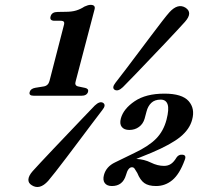

<svg xmlns="http://www.w3.org/2000/svg" viewBox="-20 -736 832 772"><path d="M200 -652.5Q178 -652.5 183.5 -670.5Q188.5 -688 212 -688L243 -688.5Q269 -688.5 286.2 -693.8Q303.5 -699 319.5 -709.5Q334.5 -716.5 344 -716.5Q365.5 -716.5 360 -697.5L284.5 -410Q278.5 -392 294 -388.5L322.5 -382.5Q337.5 -379 334 -366.5Q329 -351 307.5 -351H116.5Q94.5 -351 99.5 -366.5Q103 -379.5 122 -383L156 -388.5Q174 -391.5 179 -410.5L236 -631.5Q240 -644 236.8 -648.2Q233.5 -652.5 223.5 -652.5ZM474 -385.5Q454.5 -367 441 -375Q428.5 -383 444.5 -403.5Q462.5 -426.5 486.8 -458.5Q511 -490.5 537.5 -525.8Q564 -561 588.8 -594Q613.5 -627 632.8 -651.8Q652 -676.5 661.5 -687Q695.5 -724 726 -705Q756.5 -685 723.5 -648Q714.5 -638 693 -614.8Q671.5 -591.5 642.8 -561.2Q614 -531 583 -498.5Q552 -466 523.5 -436.2Q495 -406.5 474 -385.5ZM361 -311.5Q381 -330.5 394.5 -322.5Q408 -313.5 391 -293Q374 -271 350 -239Q326 -207 299.5 -171.8Q273 -136.5 248 -103.5Q223 -70.5 203.2 -45.2Q183.5 -20 173.5 -8.5Q139.5 29 108 9Q93 0 94.2 -15Q95.5 -30 111.5 -48Q121.5 -59 143.5 -82.8Q165.5 -106.5 194.5 -137Q223.5 -167.5 254.5 -200Q285.5 -232.5 313.5 -262Q341.5 -291.5 361 -311.5ZM398 -32.5Q407 -66 442.5 -83L520.5 -121Q578.5 -148.5 608 -178.8Q637.5 -209 649.5 -254.5Q660.5 -297 654 -316.2Q647.5 -335.5 626 -335.5Q602 -335.5 588.2 -322.2Q574.5 -309 569 -287L561.5 -259Q555.5 -238 539 -225.8Q522.5 -213.5 500 -213.5Q479 -213.5 469.5 -225.8Q460 -238 466 -260Q476.5 -298.5 521.5 -329Q566.5 -359.5 641 -359.5Q712 -359.5 738.5 -329.5Q765 -299.5 752.5 -254.5Q742.5 -216.5 705.5 -186Q668.5 -155.5 589.5 -122L528 -97Q560 -95.5 586.8 -82.2Q613.5 -69 639.5 -69Q655.5 -69 667.2 -76.8Q679 -84.5 690 -103Q698.5 -115 712 -114Q731.5 -113.5 722.5 -92Q702 -36 673.2 -12Q644.5 12 607.5 12Q577 12 560.2 0Q543.5 -12 532 -40.5Q525 -52 521.2 -57.8Q517.5 -63.5 510.5 -63.5Q495 -63.5 486.5 -32Q473.5 12 430 12Q410 12 401.2 0Q392.5 -12 398 -32.5Z"/></svg>

Font: Fraunces 9pt SemiBold
Style: Italic
Weight: 600
Italic angle: -16°
Version: Version 1.000;[b76b70a41]